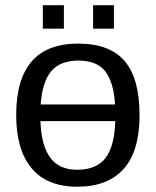

<svg xmlns="http://www.w3.org/2000/svg" viewBox="-20 -705 596 735"><path d="M514.2 -264.6Q514.2 -126 453.1 -58.1Q392.1 9.8 275.9 9.8Q160.2 9.8 101.1 -60.8Q42 -131.3 42 -264.6Q42 -538.1 278.8 -538.1Q399.9 -538.1 457 -471.4Q514.2 -404.8 514.2 -264.6ZM274.9 -55.2Q349.1 -55.2 383.5 -99.6Q418 -144 421.4 -241.2H134.8Q138.2 -148.4 172.1 -101.8Q206.1 -55.2 274.9 -55.2ZM280.3 -473.1Q210.9 -473.1 176.5 -432.9Q142.1 -392.6 135.7 -305.2H420.4Q415 -391.1 382.8 -432.1Q350.6 -473.1 280.3 -473.1ZM336.4 -595.2V-685.1H416V-595.2ZM144 -595.2V-685.1H224.6V-595.2Z"/></svg>

Font: Liberation Sans
Style: Regular
Weight: 400
Designer: Steve Matteson
Foundry: Ascender Corporation
Version: Version 2.00.1